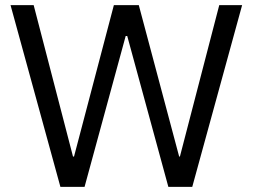

<svg xmlns="http://www.w3.org/2000/svg" viewBox="-20 -727 984 747"><path d="M21 -707H111L264 -118H268L423 -707H520L677 -118H680L833 -707H922L728 0H635L475 -587H469L309 0H215Z"/></svg>

Font: Asta Sans
Style: Regular
Weight: 400
Designer: 42dot
Version: Version 1.000